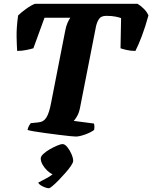

<svg xmlns="http://www.w3.org/2000/svg" viewBox="-20 -724 807 1018"><path d="M382 0Q375 0 349 -2.5Q323 -5 289 -9.5Q255 -14 220.5 -18.5Q186 -23 160 -27.5Q134 -32 126 -35Q129 -49 134 -57.5Q139 -66 143 -71L182 -75Q211 -77 226 -101Q241 -125 251 -179L325 -557Q330 -585 338 -603Q346 -621 353 -630H216L157 -468Q144 -464 120 -459Q96 -454 71 -454Q69 -481 68 -529Q67 -577 76 -642Q91 -657 118.5 -677Q146 -697 166 -704H709Q726 -694 743 -677Q760 -660 767 -642Q751 -583 732.5 -534Q714 -485 698 -454Q673 -454 651.5 -459Q630 -464 619 -468L622 -628Q612 -632 592 -636Q572 -640 544 -640Q516 -640 505 -623.5Q494 -607 489 -584L404 -151Q399 -126 389 -108.5Q379 -91 371 -83L478 -69Q480 -64 480.5 -55Q481 -46 479 -35Q462 -22 431.5 -11Q401 0 382 0ZM240 274Q226 274 206 264Q186 254 183 244Q201 234 222 223.5Q243 213 259 200Q246 195 231 181Q216 167 206 149.5Q196 132 196 116Q196 105 210 92Q224 79 244 67.5Q264 56 283 48Q302 40 312 40Q324 40 337 56Q350 72 359 93Q368 114 368 129Q368 138 356.5 155Q345 172 327 192.5Q309 213 291 231.5Q273 250 258.5 262Q244 274 240 274Z"/></svg>

Font: Texturina Black
Style: Italic
Weight: 900
Italic angle: -11°
Designer: Guillermo Torres Carreño
Foundry: Omnibus-Type
Version: Version 1.002; ttfautohint (v1.8.3)